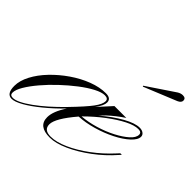

<svg xmlns="http://www.w3.org/2000/svg" viewBox="-198 -716 880 880"><g transform="rotate(45 242.0 -275.5)"><path d="M-23 7Q-56 7 -56 -44Q-56 -78 -36 -116Q-16 -154 18 -189.5Q52 -225 94 -254Q136 -283 180.5 -300Q225 -317 265 -317Q299 -317 299 -291Q299 -281 293 -268Q287 -255 274 -237L334 -303H411Q391 -290 372 -275Q353 -260 338 -246Q325 -232 313 -220Q363 -263 409.5 -289Q456 -315 486 -315Q501 -315 510.5 -308Q520 -301 520 -290Q520 -270 494.5 -246.5Q469 -223 428.5 -202.5Q388 -182 341 -168.5Q294 -155 252 -153Q182 -71 182 -33Q182 3 226 3Q262 3 309 -18Q356 -39 404.5 -75Q453 -111 494 -156L506 -169H516L507 -159Q466 -112 415 -74Q364 -36 314 -13.5Q264 9 226 9Q152 9 152 -49Q152 -87 188 -141Q146 -98 105 -64.5Q64 -31 30.5 -12Q-3 7 -23 7ZM-22 0Q7 0 64 -41Q121 -82 185 -148Q245 -210 267.5 -240.5Q290 -271 290 -290Q290 -307 268 -307Q248 -307 217.5 -291Q187 -275 152.5 -248.5Q118 -222 84 -190Q50 -158 22 -125Q-6 -92 -23 -63.5Q-40 -35 -40 -16Q-40 0 -22 0ZM486 -306Q461 -306 424.5 -287.5Q388 -269 345.5 -237Q303 -205 261 -163Q301 -166 344.5 -179Q388 -192 424.5 -211Q461 -230 484 -250.5Q507 -271 507 -290Q507 -306 486 -306ZM363 -458 361 -462 495 -552Q508 -560 521 -560Q540 -560 540 -544Q540 -531 522 -523Z"/></g></svg>

Font: Ballet 16pt
Style: Regular
Weight: 400
Designer: Maximiliano R. Sproviero
Foundry: Omnibus-Type
Version: Version 1.100; ttfautohint (v1.8.3)